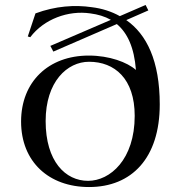

<svg xmlns="http://www.w3.org/2000/svg" viewBox="-20 -739 731 774"><path d="M65 -249C65 -87 177 15 339 15C511 15 624 -102 624 -318C624 -494 571 -601 489 -658L578 -697L567 -719L463 -674C429 -693 391 -705 350 -710C282 -720 204 -715 123 -685L92 -592L102 -589C157 -662 255 -698 344 -685C375 -681 402 -673 427 -659L183 -554L195 -531L451 -642C494 -606 521 -547 528 -457C493 -488 421 -515 338 -515C175 -515 65 -409 65 -249ZM523 -272C523 -96 424 -10 335 -10C244 -10 164 -88 164 -251C164 -410 251 -490 339 -490C442 -490 523 -422 523 -272Z"/></svg>

Font: Sprat
Style: Regular
Weight: 400
Designer: Ethan Nakache
Foundry: Collletttivo
Version: Version 2.000;Glyphs 3.2 (3217)